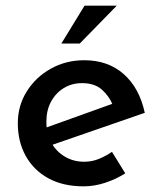

<svg xmlns="http://www.w3.org/2000/svg" viewBox="-20 -649 567 679"><path d="M276 10Q203 10 151 -18.5Q99 -47 71 -97.5Q43 -148 43 -213Q43 -275 74.5 -325.5Q106 -376 159.5 -406Q213 -436 278 -436Q362 -436 417.5 -387Q473 -338 492 -250L151 -132L127 -192L400 -290L379 -277Q367 -308 341 -331.5Q315 -355 270 -355Q234 -355 205.5 -337.5Q177 -320 160.5 -289.5Q144 -259 144 -218Q144 -176 161.5 -144.5Q179 -113 209.5 -95Q240 -77 278 -77Q305 -77 329.5 -87Q354 -97 376 -112L423 -36Q390 -15 351.5 -2.5Q313 10 276 10ZM393 -629 262 -495H197L279 -629Z"/></svg>

Font: Josefin Sans Thin Medium
Style: Regular
Weight: 500
Version: Version 2.000